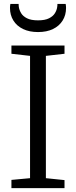

<svg xmlns="http://www.w3.org/2000/svg" viewBox="-20 -980 396 1000"><path d="M136.5 -52V-689L39.5 -700V-743H316V-700L219 -689V-52L316 -42V0H39.5V-43ZM178 -813Q133 -813 100.2 -828.8Q67.5 -844.5 49.8 -873Q32 -901.5 32 -938.5Q32 -943.5 32.5 -949Q33 -954.5 34 -959.5H77Q77 -957 77.2 -953Q77.5 -949 78 -944Q80.5 -927.5 90 -911.5Q99.5 -895.5 120.5 -884.8Q141.5 -874 178 -874Q214.5 -874 235.5 -884.8Q256.5 -895.5 266.2 -911.5Q276 -927.5 278 -944Q279 -949 279 -953Q279 -957 279 -959.5H322Q323 -954.5 323.5 -949Q324 -943.5 324 -938.5Q324 -901.5 306.2 -873Q288.5 -844.5 256 -828.8Q223.5 -813 178 -813Z"/></svg>

Font: Merriweather Light 18pt Light
Style: Regular
Weight: 300
Version: Version 2.100